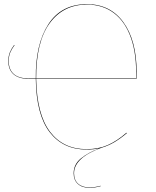

<svg xmlns="http://www.w3.org/2000/svg" viewBox="-20 -709 752 923"><path d="M154 -330Q157 -159 220.5 -75.5Q284 8 396 8Q453 8 497.5 -11.5Q542 -31 588 -71L590 -69Q558 -42 529 -25Q500 -8 469 1Q336 49 336 124Q336 157 356 174.5Q376 192 411 192Q435 192 464 184V186Q435 194 411 194Q375 194 354.5 175.5Q334 157 334 124Q334 81 369 52.5Q404 24 458 4Q430 10 396 10Q283 10 218.5 -74Q154 -158 152 -330H118Q70 -330 45 -352Q20 -374 20 -415Q20 -439 27 -456.5Q34 -474 48 -493L50 -492Q36 -473 29 -456Q22 -439 22 -415Q22 -375 46 -353.5Q70 -332 118 -332H152Q150 -496 212.5 -592.5Q275 -689 398 -689Q510 -689 573 -602.5Q636 -516 637 -364Q637 -343 636 -330ZM634 -332Q638 -444 610.5 -524Q583 -604 528.5 -645.5Q474 -687 398 -687Q284 -687 218.5 -597Q153 -507 154 -332Z"/></svg>

Font: FiraGO Two
Style: Regular
Weight: 100
Designer: bBox Type
Foundry: bBox Type GmbH
Version: Version 1.001